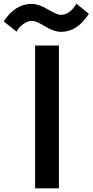

<svg xmlns="http://www.w3.org/2000/svg" viewBox="-103 -1019 501 1039"><path d="M-83 -903.3Q-20.5 -998 68.4 -998Q105.5 -998 155.8 -968.3Q206.1 -938.5 224.6 -938.5Q275.4 -938.5 310.5 -999L377.9 -944.3Q315.4 -846.7 227.5 -846.7Q189.5 -846.7 140.6 -876.5Q91.8 -906.2 71.3 -906.2Q46.9 -906.2 23.9 -889.6Q1 -873 -13.7 -847.7ZM86.9 0V-772.5H215.8V0Z"/></svg>

Font: Gothic A1
Style: Bold
Weight: 700
Version: Version 2.50